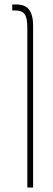

<svg xmlns="http://www.w3.org/2000/svg" viewBox="-20 -604 239 864"><path d="M103 240V-479Q103 -523 91 -540Q79 -557 47 -557H35V-584H52Q93 -584 111 -560.5Q129 -537 129 -487V240Z"/></svg>

Font: Noto Sans Hebrew ExtraCondensed Thin
Style: Regular
Weight: 100
Width: 2
Designer: Monotype Design Team
Foundry: Monotype Imaging Inc.
Version: Version 2.004; ttfautohint (v1.8.4.7-5d5b)